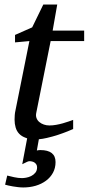

<svg xmlns="http://www.w3.org/2000/svg" viewBox="-20 -599 389 842"><path d="M223.6 111.8Q223.6 137.7 212.4 158.4Q201.2 179.2 181.6 193.6Q162.1 208 136.5 215.6Q110.8 223.1 82.5 223.1Q71.3 223.1 59.3 221.7Q47.4 220.2 36.6 218.5Q25.9 216.8 16.8 214.6Q7.8 212.4 2.4 210.9L11.7 170.9Q22.9 173.8 41.5 178Q60.1 182.1 76.7 182.1Q83.5 182.1 94.7 180.2Q106 178.2 116.5 173.1Q127 168 134.8 158.7Q142.6 149.4 142.6 134.8Q142.6 127.4 139.4 122.3Q136.2 117.2 131.6 114Q127 110.8 121.1 109.4Q115.2 107.9 109.4 107.9Q105 107.9 99.1 110.6Q93.3 113.3 77.6 121.1L99.1 7.8Q95.7 6.8 92.8 5.4Q74.7 -1 64 -12.5Q53.2 -23.9 48.6 -39.8Q43.9 -55.7 43.9 -74.2Q43.9 -84 44.7 -94.2Q45.4 -104.5 47.9 -115.2L108.9 -418.9L45.9 -413.1V-445.8L121.1 -479L169.9 -579.1H231L210.9 -464.8H349.1V-418.9H202.1L139.2 -105Q136.2 -91.8 140.1 -81.3Q144 -70.8 152.6 -63.7Q161.1 -56.6 172.6 -52.7Q184.1 -48.8 196.8 -48.8Q210.9 -48.8 226.1 -51.5Q241.2 -54.2 255.1 -58.1Q269 -62 281 -66.2Q293 -70.3 300.8 -73.2V-33.2Q294.4 -30.3 276.4 -22.9Q258.3 -15.6 234.9 -7.8Q211.4 0 185.5 5.9Q167 10.3 150.4 11.7L141.6 61Q145.5 60.1 149.2 59.6Q152.8 59.1 156.7 59.1Q223.6 59.1 223.6 111.8Z"/></svg>

Font: Charis SIL Phon
Style: Italic
Weight: 400
Italic angle: -11°
Foundry: SIL International
Version: Version 5.000